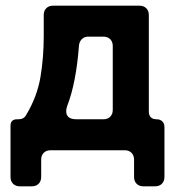

<svg xmlns="http://www.w3.org/2000/svg" viewBox="-20 -529 616 676"><path d="M17 94V-86Q17 -109 40 -109H45Q64 -109 72 -124Q111 -189 122.5 -258Q134 -327 134 -402V-476Q134 -491 143 -500Q152 -509 167 -509H471Q486 -509 495 -500Q504 -491 504 -476V-137Q504 -109 532 -109Q544 -109 551.5 -101.5Q559 -94 559 -82V94Q559 109 550 118Q541 127 526 127H485Q470 127 461 118Q452 109 452 94V33Q452 18 443 9Q434 0 419 0H158Q143 0 134 9Q125 18 125 33V94Q125 109 116 118Q107 127 92 127H50Q35 127 26 118Q17 109 17 94ZM249 -109H344Q359 -109 368 -118Q377 -127 377 -142V-367Q377 -382 368 -391Q359 -400 344 -400H291Q277 -400 268 -391Q259 -382 258 -368Q248 -237 217 -157Q209 -135 217 -122Q225 -109 249 -109Z"/></svg>

Font: Tsunagi Gothic Black
Style: Regular
Weight: 900
Designer: Yoshimichi Ohira
Foundry: Positype
Version: Version 1.001